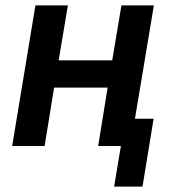

<svg xmlns="http://www.w3.org/2000/svg" viewBox="-20 -540 640 710"><path d="M507 150H402L427 0H343L378 -216H180L145 0H25L111 -520H231L197 -317H395L429 -520H549L479 -101H548Z"/></svg>

Font: Iosevka Extended Oblique
Style: Bold
Weight: 700
Width: 7
Italic angle: -9°
Monospace: yes
Designer: Belleve Invis
Foundry: Belleve Invis
Version: Version 32.5.0; ttfautohint (v1.8.4)